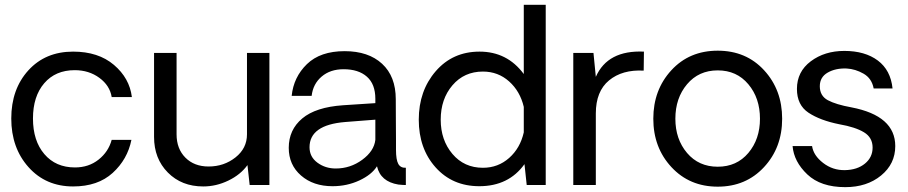

<svg xmlns="http://www.w3.org/2000/svg" viewBox="-20 -770 3778 799"><path d="M284.2 5.9Q170.4 5.9 98.6 -74.5Q26.9 -154.8 26.9 -276.9Q26.9 -398.9 97.9 -477.1Q168.9 -555.2 284.2 -555.2Q389.2 -555.2 454.1 -500Q519 -444.8 528.8 -366.2H444.8Q437 -414.1 393.6 -446Q350.1 -478 291 -478Q210.9 -478 164.1 -423.6Q117.2 -369.1 117.2 -276.9Q117.2 -184.1 164.6 -128.7Q211.9 -73.2 292 -73.2Q349.1 -73.2 390.1 -105.7Q431.2 -138.2 444.8 -188H526.9Q510.7 -106.9 449 -50.5Q387.2 5.9 284.2 5.9Z M1101.1 -549.8V0H1019L1009.8 -83Q981 -43 930.4 -18.6Q879.9 5.9 825.7 5.9Q735.8 5.9 678.5 -52Q621.1 -109.9 621.1 -200.2V-549.8H714.8V-210.9Q714.8 -150.9 751.5 -114Q788.1 -77.1 848.1 -77.1Q912.1 -77.1 960 -115Q1007.8 -152.8 1007.8 -210.9V-549.8Z M1363.8 4.9Q1283.7 4.9 1232.7 -39.6Q1181.6 -84 1181.6 -154.8Q1181.6 -230 1237.8 -277.1Q1293.9 -324.2 1407.7 -332L1542 -340.8V-358.9Q1542 -419.9 1506.8 -450.9Q1471.7 -481.9 1409.7 -481.9Q1354.5 -481.9 1318.6 -451.4Q1282.7 -420.9 1276.9 -371.1H1193.8Q1201.7 -449.2 1257.3 -503.2Q1313 -557.1 1414.1 -557.1Q1513.2 -557.1 1570.1 -504.6Q1627 -452.1 1627 -356.9Q1627 -316.9 1627.4 -268.1Q1627.9 -219.2 1627.9 -185.1Q1627.9 -150.9 1627.9 -147Q1627.9 -105 1637.5 -87.9Q1647 -70.8 1668.9 -71.8V0Q1657.7 0 1637.7 -2Q1563.5 -14.2 1548.8 -78.1Q1526.9 -43 1475.3 -19Q1423.8 4.9 1363.8 4.9ZM1377 -68.8Q1438 -68.8 1487.3 -105Q1536.6 -141.1 1542 -188V-272L1416 -262.2Q1268.1 -250 1268.1 -157.2Q1268.1 -117.2 1301 -93Q1334 -68.8 1377 -68.8Z M2251 -750V0H2171.9L2162.6 -86.9Q2096.7 4.9 1974.6 4.9Q1862.8 4.9 1792.7 -73.5Q1722.7 -151.9 1722.7 -272Q1722.7 -392.1 1793.2 -473.6Q1863.8 -555.2 1975.6 -555.2Q2090.8 -555.2 2159.7 -461.9V-750ZM1989.7 -71.8Q2052.7 -71.8 2098.9 -112.8Q2145 -153.8 2159.7 -219.2V-325.2Q2144.5 -390.1 2098.6 -431.2Q2052.7 -472.2 1989.7 -472.2Q1911.6 -472.2 1862.8 -415Q1814 -357.9 1814 -272Q1814 -187 1862.8 -129.4Q1911.6 -71.8 1989.7 -71.8Z M2659.7 -555.2 2658.7 -476.1Q2569.8 -481 2514.6 -435.5Q2459.5 -390.1 2459.5 -297.9V0H2365.7V-549.8H2449.7L2459.5 -450.2Q2508.8 -562 2659.7 -555.2Z M3159.4 -74.5Q3084 6.8 2966.8 6.8Q2849.6 6.8 2774.2 -74.5Q2698.7 -155.8 2698.7 -275.9Q2698.7 -396 2773.7 -477.5Q2848.6 -559.1 2966.8 -559.1Q3085 -559.1 3159.9 -477.5Q3234.9 -396 3234.9 -275.9Q3234.9 -155.8 3159.4 -74.5ZM3142.6 -275.9Q3142.6 -361.8 3094.2 -419.4Q3045.9 -477.1 2966.8 -477.1Q2887.7 -477.1 2839.1 -419.4Q2790.5 -361.8 2790.5 -275.9Q2790.5 -190.9 2839.1 -133.5Q2887.7 -76.2 2966.8 -76.2Q3045.9 -76.2 3094.2 -133.5Q3142.6 -190.9 3142.6 -275.9Z M3497.6 8.8Q3395.5 8.8 3339.6 -44.2Q3283.7 -97.2 3278.3 -162.1H3359.4Q3365.2 -123 3405.3 -92Q3445.3 -61 3496.3 -62Q3547.4 -63 3579.3 -89.1Q3611.3 -115.2 3611.3 -155.8Q3611.3 -197.8 3575.4 -219.5Q3539.6 -241.2 3472.7 -252.9Q3392.6 -269 3344.5 -301Q3296.4 -333 3296.4 -399.9Q3296.4 -471.7 3354 -514.9Q3411.6 -558.1 3493.7 -558.1Q3579.6 -558.1 3633.1 -518.1Q3686.5 -478 3694.3 -401.9H3615.7Q3607.9 -443.8 3573.7 -463.4Q3539.6 -482.9 3503.4 -484.9Q3457.5 -486.8 3424.6 -468Q3391.6 -449.2 3391.6 -411.1Q3391.6 -371.1 3425 -353Q3458.5 -335 3523.4 -323.2Q3705.6 -288.1 3705.6 -162.1Q3705.6 -87.9 3646.5 -39.6Q3587.4 8.8 3497.6 8.8Z"/></svg>

Font: Oakes Grotesk
Style: Regular
Weight: 400
Designer: Samuel Oakes
Foundry: Samuel Oakes
Version: Version 1.0 | wf-rip DC20170320